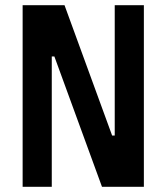

<svg xmlns="http://www.w3.org/2000/svg" viewBox="-20 -718 640 738"><path d="M189 -501H179V0H67V-698H228L411 -197H421V-698H533V0H372Z"/></svg>

Font: IBM Plex Mono SmBld
Style: Regular
Weight: 600
Monospace: yes
Designer: Mike Abbink, Paul van der Laan, Pieter van Rosmalen
Foundry: Bold Monday
Version: Version 2.3